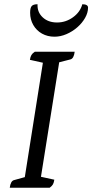

<svg xmlns="http://www.w3.org/2000/svg" viewBox="-20 -885 435 905"><path d="M26 0Q28 -16 33 -25Q38 -34 46 -36L111 -54L95 -38L184 -601L197 -586L121 -603Q123 -617 128 -625.5Q133 -634 144 -641H332Q330 -625 325 -616Q320 -607 312 -605L242 -587L261 -604L171 -39L158 -55L236 -38Q234 -24 229.5 -16Q225 -8 214 0ZM237 -712Q204 -712 178 -726.5Q152 -741 137 -767Q122 -793 122 -825Q122 -848 129.5 -856.5Q137 -865 157 -865Q155 -828 181 -803.5Q207 -779 249 -779Q290 -779 324 -803.5Q358 -828 368 -865Q381 -865 388 -861Q395 -857 395 -849Q395 -825 381 -800.5Q367 -776 344 -756Q321 -736 293 -724Q265 -712 237 -712Z"/></svg>

Font: Petrona
Style: Italic
Weight: 400
Italic angle: -9°
Designer: Ringo R. Seeber
Foundry: Ringo R. Seeber
Version: Version 2.001; ttfautohint (v1.8.3)